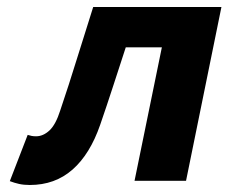

<svg xmlns="http://www.w3.org/2000/svg" viewBox="-20 -516 668 548"><path d="M65 12Q48 12 34.5 9Q21 6 8 1L59 -131Q65 -129 70.5 -128Q76 -127 83 -127Q103 -127 121 -143.5Q139 -160 152 -201Q177 -275 199.5 -348Q222 -421 246 -496H612L511 0H364L442 -381H339Q321 -326 303 -270.5Q285 -215 266 -160Q237 -76 187 -32Q137 12 65 12Z"/></svg>

Font: mr_Source Sans Pro
Style: Bold Italic
Weight: 700
Italic angle: -11°
Designer: Paul D. Hunt
Foundry: Adobe Systems Incorporated
Version: Version 1.036;July 10, 2024;FontCreator 11.5.0.2430 64-bit